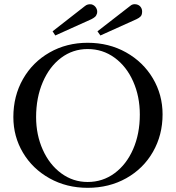

<svg xmlns="http://www.w3.org/2000/svg" viewBox="-20 -888 843 920"><path d="M44 -327Q44 -428 90 -509Q136 -590 217.5 -636.5Q299 -683 400 -683Q502 -683 584 -637Q666 -591 712.5 -512.5Q759 -434 759 -340Q759 -241 713 -160.5Q667 -80 585 -34Q503 12 400 12Q299 12 217.5 -33.5Q136 -79 90 -156.5Q44 -234 44 -327ZM650 -339Q650 -426 618 -498Q586 -570 529 -611.5Q472 -653 400 -653Q329 -653 273 -611Q217 -569 185 -494.5Q153 -420 153 -327Q153 -242 185 -170.5Q217 -99 273.5 -57.5Q330 -16 400 -16Q472 -16 529 -58Q586 -100 618 -173.5Q650 -247 650 -339ZM232 -738 387 -859Q400 -870 419 -867Q433 -863 440.5 -850.5Q448 -838 445 -824Q442 -813 435 -807Q428 -801 418 -796L245 -718ZM447 -738 603 -859Q616 -871 634 -867Q647 -864 654 -854.5Q661 -845 661 -833Q661 -817 654 -809.5Q647 -802 634 -796L461 -718Z"/></svg>

Font: Ibarra Real Nova
Style: Regular
Weight: 400
Designer: Jose Maria Ribagorda & Octavio Pardo
Foundry: Jose Maria Ribagorda
Version: Version 1.014